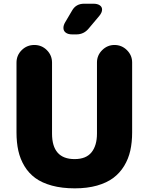

<svg xmlns="http://www.w3.org/2000/svg" viewBox="-20 -1008 809 1045"><path d="M372.1 -950.2Q393.1 -987.8 438 -987.8H487.8Q510.3 -987.8 522.9 -979.2Q535.6 -970.7 535.6 -956.1Q535.6 -939.5 520 -920.9L462.9 -853Q436.5 -820.8 396 -820.8H373Q350.6 -820.8 337.9 -830.3Q325.2 -839.8 325.2 -856Q325.2 -871.1 335 -887.2ZM69.8 -287.1V-667Q69.8 -707 98.1 -735.1Q126.5 -763.2 167 -763.2Q207 -763.2 235.1 -735.1Q263.2 -707 263.2 -667V-280.8Q263.2 -142.1 386.2 -142.1Q448.7 -142.1 478.3 -179.2Q507.8 -216.3 507.8 -280.8V-668Q507.8 -707 536.1 -735.1Q564.5 -763.2 603 -763.2Q642.6 -763.2 670.9 -735.1Q699.2 -707 699.2 -668V-287.1Q699.2 -233.4 689.2 -188.5Q679.2 -143.6 655.8 -105Q632.3 -66.4 596.9 -39.8Q561.5 -13.2 508.3 2Q455.1 17.1 387.2 17.1Q316.9 17.1 262.5 2.2Q208 -12.7 172.1 -39.1Q136.2 -65.4 113 -104Q89.8 -142.6 79.8 -187.5Q69.8 -232.4 69.8 -287.1Z"/></svg>

Font: Jellee Roman
Style: Bold
Weight: 700
Designer: Alfredo Marco Pradil
Foundry: Alfredo Marco Pradil and JAM Design
Version: Version 1.000